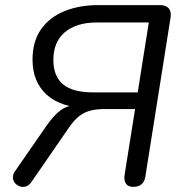

<svg xmlns="http://www.w3.org/2000/svg" viewBox="-20 -725 710 752"><path d="M501.2 6.9Q481.8 6.9 473.1 -5.9Q464.4 -18.7 468.3 -42L509.1 -297.9H390.8Q358.9 -297.9 334.6 -291.8Q310.3 -285.8 290.4 -270.3Q270.4 -254.9 250.2 -225.5L103.3 -12.5Q94.1 1.1 82.2 5Q70.3 8.9 58.7 5.2Q47 1.6 39.3 -7.4Q31.5 -16.3 30.5 -28.7Q29.6 -41.1 39.3 -55.1L160.6 -230.3Q191.7 -275.3 219.8 -294.8Q247.9 -314.3 287.3 -314.3H315.2L327.4 -301.4Q218.3 -303.3 162.9 -354Q107.4 -404.7 107.4 -491.1Q107.4 -563.4 141.1 -610.7Q174.8 -658.1 232.9 -681.5Q291 -705 364.3 -705H606.3Q630.2 -705 640.9 -692.4Q651.6 -679.7 648.1 -656.4L549.2 -32.7Q542.9 6.9 501.2 6.9ZM344.8 -363.2H519.4L562.8 -636.9H359Q278.9 -636.9 233.9 -598.7Q189 -560.6 189 -490Q189 -426.9 226.6 -395Q264.1 -363.2 344.8 -363.2Z"/></svg>

Font: Nunito Variable Extra Light
Style: Italic
Weight: 200
Italic angle: -9°
Designer: Vernon Adams
Foundry: Vernon Adams
Version: Version 3.602